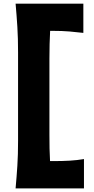

<svg xmlns="http://www.w3.org/2000/svg" viewBox="-20 -902 522 1064"><path d="M66.4 142.1Q72.3 77.1 76.2 16.4Q80.1 -44.4 80.1 -121.1V-611.3Q80.1 -690.4 76.2 -752.9Q72.3 -815.4 66.4 -881.8H441.9V-719.7Q406.2 -724.1 366 -727.5Q325.7 -731 270.5 -731H257.8Q255.9 -695.3 254.9 -657.5Q253.9 -619.6 253.9 -577.1V-154.8Q253.9 -114.3 254.6 -79.1Q255.4 -43.9 257.3 -9.3H280.8Q326.2 -9.3 367.2 -11.7Q408.2 -14.2 445.3 -20.5V142.1Z"/></svg>

Font: Pinar-FD ExtraBold
Style: Regular
Weight: 800
Designer: Amin Abedi
Version: Version 3.000